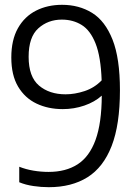

<svg xmlns="http://www.w3.org/2000/svg" viewBox="-20 -769 578 798"><path d="M238 -749Q308.5 -749 362.8 -715.5Q417 -682 447.8 -604.2Q478.5 -526.5 478.5 -394Q478.5 -251 444 -162.2Q409.5 -73.5 343.5 -32.2Q277.5 9 183 9Q151 9 118.8 4.2Q86.5 -0.5 60 -11.5V-76Q87.5 -65 118.8 -59.8Q150 -54.5 182 -54.5Q253.5 -54.5 302.5 -86Q351.5 -117.5 377 -187.2Q402.5 -257 403 -371.5Q373.5 -345 330.5 -330.2Q287.5 -315.5 241 -315.5Q180 -315.5 131.8 -338.5Q83.5 -361.5 55.2 -409Q27 -456.5 27 -530Q27 -603 54.5 -651.8Q82 -700.5 129.8 -724.8Q177.5 -749 238 -749ZM252.5 -377Q291 -377 331.8 -390.5Q372.5 -404 402.5 -435Q399 -533.5 377.2 -588.2Q355.5 -643 319.5 -665.2Q283.5 -687.5 237 -687.5Q179.5 -687.5 139.2 -651.2Q99 -615 99 -533Q99 -450 142 -413.5Q185 -377 252.5 -377Z"/></svg>

Font: Encode Sans Semi Condensed
Style: Regular
Weight: 400
Width: 4
Designer: Multiple Designers
Foundry: Impallari Type
Version: Version 3.000; ttfautohint (v1.8.3) -l 8 -r 50 -G 200 -x 14 